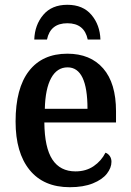

<svg xmlns="http://www.w3.org/2000/svg" viewBox="-20 -771 545 801"><path d="M45 -264Q45 -403 101 -475Q157 -547 261 -547Q357 -547 410.5 -485.5Q464 -424 464 -307V-260H165Q166 -155 198.5 -105.5Q231 -56 295 -56Q339 -56 371 -78Q403 -100 420 -134Q431 -130 438 -120Q445 -110 445 -96Q445 -71 426 -46.5Q407 -22 367.5 -6Q328 10 271 10Q162 10 103.5 -62Q45 -134 45 -264ZM345 -317Q345 -490 262 -490Q218 -490 193.5 -445.5Q169 -401 167 -317ZM261 -751Q326 -751 361.5 -709Q397 -667 399 -606H346Q332 -674 261 -674Q190 -674 176 -606H123Q125 -667 160.5 -709Q196 -751 261 -751Z"/></svg>

Font: Noto Serif NarrowSemiBold
Style: Regular
Weight: 600
Width: 4
Designer: Monotype Design Team
Foundry: Monotype Imaging Inc.
Version: Version 1.001